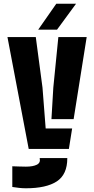

<svg xmlns="http://www.w3.org/2000/svg" viewBox="-20 -799 505 1030"><path d="M134 0 20 -600H172L208 -329L225 -110H367L349.5 0ZM256 -160 266 -329 293 -600H445L375 -160ZM119 211Q102 211 83 209Q64 207 46 204V93Q59.5 93.5 82.2 94.2Q105 95 119 95Q157 95 177.8 84.5Q198.5 74 193 50V49H341V50Q341 137 284.8 174Q228.5 211 119 211ZM185 -640 282 -779H388L286 -640Z"/></svg>

Font: Big Shoulders Stencil Display Black
Style: Regular
Weight: 900
Designer: Patric King
Foundry: XO Type Co
Version: Version 1.000